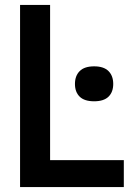

<svg xmlns="http://www.w3.org/2000/svg" viewBox="-20 -760 525 780"><path d="M61.5 0V-740H183.5V-109.5H483V0ZM362.5 -348.5Q323 -348.5 303.8 -367.2Q284.5 -386 284.5 -419Q284.5 -452 303.8 -471.2Q323 -490.5 362.5 -490.5Q401.5 -490.5 420.8 -471.2Q440 -452 440 -419Q440 -386 420.8 -367.2Q401.5 -348.5 362.5 -348.5Z"/></svg>

Font: Encode Sans Cnd SmBold
Style: Regular
Weight: 600
Width: 3
Designer: Multiple Designers
Foundry: Impallari Type
Version: Version 3.002; ttfautohint (v1.8.3) -l 8 -r 50 -G 200 -x 14 